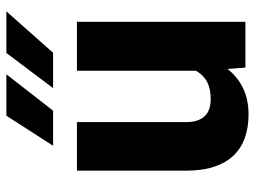

<svg xmlns="http://www.w3.org/2000/svg" viewBox="-118 -672 799 602"><g transform="rotate(-90 281.0 -370.5)"><path d="M360.8 -127.4V-528.3H514.2V0H370.6ZM377 -235.4 418.9 -236.3Q418.9 -183.1 406.5 -138.2Q394 -93.3 369.4 -60.1Q344.7 -26.9 308.3 -8.5Q272 9.8 223.6 9.8Q184.6 9.8 152.1 -1.2Q119.6 -12.2 96.2 -35.9Q72.8 -59.6 60.1 -96.9Q47.4 -134.3 47.4 -186.5V-528.3H199.7V-185.5Q199.7 -165 204.8 -150.6Q210 -136.2 219 -127Q228 -117.7 241.5 -113.3Q254.9 -108.9 271 -108.9Q311.5 -108.9 334.7 -125.7Q357.9 -142.6 367.4 -171.1Q377 -199.7 377 -235.4ZM306.2 -603 416.5 -749.5H546.9L417 -603ZM125.5 -603 219.7 -749.5H349.6L235.4 -603Z"/></g></svg>

Font: Roboto ExtraBold
Style: Regular
Weight: 800
Designer: Christian Robertson
Foundry: Google
Version: Version 3.009; 2024